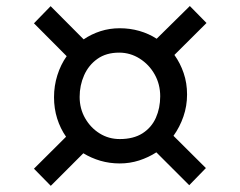

<svg xmlns="http://www.w3.org/2000/svg" viewBox="-20 -688 779 622"><path d="M194 -245Q175.5 -271.5 165.2 -304Q155 -336.5 155 -373Q155 -410 165.8 -444.2Q176.5 -478.5 196 -506L90 -612.5L144 -668L251 -560.5Q276 -577.5 305.5 -587Q335 -596.5 368 -596.5Q401 -596.5 431.5 -587.8Q462 -579 487.5 -562.5L595 -668.5L649 -613.5L545 -510Q564 -483.5 575 -451.2Q586 -419 586 -382Q586 -344.5 574.2 -310.5Q562.5 -276.5 542 -248L647 -143.5L593 -88L486.5 -194.5Q461 -178 430.8 -168.2Q400.5 -158.5 368 -158.5Q335 -158.5 305.2 -167.2Q275.5 -176 250 -191.5L144.5 -86L90 -141.5ZM368 -237.5Q412.5 -237.5 441.8 -256.2Q471 -275 485 -306.5Q499 -338 499 -376Q499 -415 481 -447Q463 -479 432.5 -498.2Q402 -517.5 366 -517.5Q324 -517.5 295.5 -497.2Q267 -477 252.5 -444.2Q238 -411.5 238 -374Q238 -336 255.8 -305Q273.5 -274 302.8 -255.8Q332 -237.5 368 -237.5Z"/></svg>

Font: Merriweather Medium
Style: Regular
Weight: 500
Version: Version 2.100